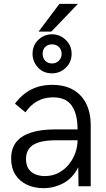

<svg xmlns="http://www.w3.org/2000/svg" viewBox="-20 -970 552 1000"><path d="M251 -588Q205.5 -588 177.5 -618.8Q149.5 -649.5 149.5 -689.5Q149.5 -734 179.8 -762.8Q210 -791.5 251 -791.5Q292 -791.5 322.5 -762.2Q353 -733 353 -689.5Q353 -646 322.5 -617Q292 -588 251 -588ZM251 -639.5Q272 -639.5 286.5 -653.8Q301 -668 301 -690Q301 -710.5 287.2 -724.8Q273.5 -739 251 -739Q229 -739 215.5 -725.5Q202 -712 202 -690Q202 -667.5 216 -653.5Q230 -639.5 251 -639.5ZM206.5 10Q159 10 120.8 -7.8Q82.5 -25.5 60.2 -60Q38 -94.5 38 -144.5Q38 -198 65.5 -231.2Q93 -264.5 144 -280.2Q195 -296 266.5 -296H384Q384 -375.5 354 -419.2Q324 -463 256.5 -463Q166 -463 112.5 -385L58 -430Q129.5 -528 251.5 -528Q317.5 -528 362.2 -501.8Q407 -475.5 429.8 -428.2Q452.5 -381 452.5 -318.5V0H389L387.5 -99Q358.5 -41.5 310 -15.8Q261.5 10 206.5 10ZM214 -53Q254 -53 285.5 -70Q317 -87 339 -114.2Q361 -141.5 372.5 -174.5Q384 -207.5 384 -239.5H272.5Q191 -239.5 153.2 -215.5Q115.5 -191.5 115.5 -142Q115.5 -110.5 128.5 -91Q141.5 -71.5 163.8 -62.2Q186 -53 214 -53ZM247.5 -805.5H181L289.5 -950H386Z"/></svg>

Font: Acari Sans
Style: Regular
Weight: 400
Designer: Alfredo Marco Pradil and Stefan Peev (font) & Cristiano Sobral (main changes)
Foundry: Alfredo Marco Pradil and Stefan Peev (font) & Cristiano Sobral (main changes)
Version: Version 1.063; ttfautohint (v1.8.3)